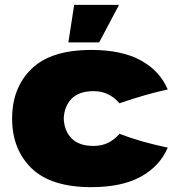

<svg xmlns="http://www.w3.org/2000/svg" viewBox="-20 -762 747 792"><path d="M366 -160Q399 -160 425 -172.5Q451 -185 473 -210Q558 -177 672 -153Q639 -76 560.5 -33Q482 10 357 10Q190 10 110 -68Q30 -146 30 -273Q30 -400 110 -478Q190 -556 357 -556Q482 -556 560.5 -513Q639 -470 672 -393Q583 -374 473 -336Q451 -361 425 -373.5Q399 -386 366 -386Q306 -386 275.5 -355Q245 -324 243 -273Q245 -222 275.5 -191Q306 -160 366 -160ZM389 -587H262L286 -742H471Z"/></svg>

Font: Dela Gothic One
Style: Regular
Weight: 400
Designer: aratakana
Foundry: aratakana
Version: Version 1.004